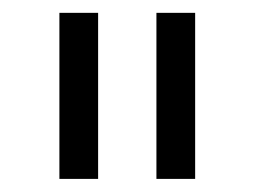

<svg xmlns="http://www.w3.org/2000/svg" viewBox="-20 -661 396 299"><path d="M223.6 -641V-382.4H283.9V-641ZM72.5 -641V-382.4H132.8V-641Z"/></svg>

Font: Estedad-VF-FD Black
Style: Regular
Weight: 900
Designer: Amin Abedi
Version: Version 4.000